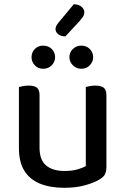

<svg xmlns="http://www.w3.org/2000/svg" viewBox="-20 -879 596 913"><path d="M70 -174V-260H168V-177Q168 -118 199.5 -92Q231 -66 286 -66Q323 -66 348.5 -73.5Q374 -81 388 -89V-260H486V-86Q486 -65 479.5 -51Q473 -37 452 -25Q427 -10 384.5 2Q342 14 285 14Q218 14 169.5 -6Q121 -26 95.5 -67.5Q70 -109 70 -174ZM486 -210H388V-465Q394 -467 406.5 -469.5Q419 -472 433 -472Q460 -472 473 -462Q486 -452 486 -427ZM168 -210H70V-465Q77 -467 89.5 -469.5Q102 -472 116 -472Q143 -472 155.5 -462Q168 -452 168 -427ZM242 -607Q242 -585 226 -568.5Q210 -552 185 -552Q161 -552 145.5 -568.5Q130 -585 130 -607Q130 -630 145.5 -646Q161 -662 185 -662Q210 -662 226 -646Q242 -630 242 -607ZM423 -607Q423 -585 407 -568.5Q391 -552 366 -552Q343 -552 326.5 -568.5Q310 -585 310 -607Q310 -630 326.5 -646Q343 -662 366 -662Q391 -662 407 -646Q423 -630 423 -607ZM257 -770 331 -859Q355 -858 368 -846.5Q381 -835 381 -822Q381 -808 374 -798.5Q367 -789 356 -776L291 -706Q269 -706 256.5 -716.5Q244 -727 244 -740Q244 -748 247 -754.5Q250 -761 257 -770Z"/></svg>

Font: Baloo Tamma 2 Medium
Style: Regular
Weight: 500
Designer: Divya Kowshik, Shuchita Grover and Ek Type
Foundry: Ek Type
Version: Version 1.700